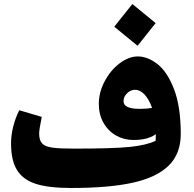

<svg xmlns="http://www.w3.org/2000/svg" viewBox="-20 -916 965 956"><path d="M880 -249Q880 -150 819.5 -91Q759 -32 640 -6Q521 20 334 20Q224 20 160 0Q96 -20 65.5 -68Q35 -116 35 -202Q35 -243 46 -286.5Q57 -330 76 -367L188 -334Q175 -271 175 -251Q175 -217 190 -201.5Q205 -186 240.5 -181Q276 -176 349 -176Q544 -176 626.5 -184.5Q709 -193 755 -215Q756 -226 756 -248Q717 -219 644 -219Q597 -219 557.5 -241.5Q518 -264 495 -305Q472 -346 472 -399Q472 -456 501 -511Q530 -566 575.5 -600.5Q621 -635 666 -635Q715 -635 764 -597Q813 -559 846.5 -472Q880 -385 880 -249ZM676 -374Q712 -374 737 -379Q722 -422 699.5 -445.5Q677 -469 653 -469Q630 -469 612.5 -451.5Q595 -434 595 -412Q595 -374 676 -374ZM549 -783 639 -896 755 -801 665 -688Z"/></svg>

Font: FiraGO Heavy
Style: Italic
Weight: 900
Italic angle: -8°
Designer: bBox Type GmbH
Foundry: bBox Type GmbH
Version: Version 1.001